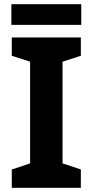

<svg xmlns="http://www.w3.org/2000/svg" viewBox="-20 -892 441 912"><path d="M364 0H36V-87L123 -116V-599L36 -627V-714H364V-627L277 -599V-116L364 -87ZM366 -872V-774H34V-872Z"/></svg>

Font: Noto Sans Khmer
Style: Bold
Weight: 700
Version: Version 2.003